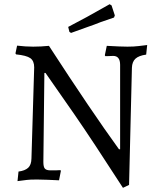

<svg xmlns="http://www.w3.org/2000/svg" viewBox="-20 -861 759 921"><path d="M556.2 -145V-549.8Q556.2 -592.8 522.9 -592.8L497.1 -591.8H484.9L482.9 -596.2L492.2 -641.1Q560.5 -637.2 591.3 -637.2Q622.1 -637.2 645.5 -640.1Q668.9 -643.1 686 -645L681.2 -599.1Q646 -594.2 629.9 -579.6Q613.8 -564.9 612.8 -536.1L599.1 25.9L569.8 40Q422.4 -188.5 336.4 -313Q250 -437 198.2 -511.2H192.9L188 -84Q188 -61 194.8 -52.7Q201.7 -44.4 219.2 -43.9H248Q257.8 -43.9 270 -44.9L272 -41L263.2 3.9Q139.6 -2.4 109.4 2Q79.1 5.9 64 7.8L68.8 -38.1Q99.6 -42 115.2 -56.2Q130.4 -70.3 130.9 -101.1L144 -538.1Q144 -568.8 125.5 -582Q106.9 -595.2 57.1 -600.1L54.2 -605L62 -642.1Q102.5 -637.2 139.2 -637.2Q175.8 -637.2 214.8 -641.1Q418.9 -326.7 550.8 -145ZM307.1 -731.9Q388.2 -773.4 505.9 -840.8L515.1 -835L530.8 -787.1L526.9 -776.9Q496.1 -765.6 462.9 -754.9Q434.1 -743.2 397 -730.5Q359.9 -717.8 320.8 -703.1L313 -708Z"/></svg>

Font: Alegreya-Regular
Style: Regular
Weight: 400
Designer: Juan Pablo del Peral
Foundry: Juan Pablo del Peral
Version: Version 1.003